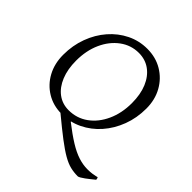

<svg xmlns="http://www.w3.org/2000/svg" viewBox="-225 -810 1187 1187"><g transform="rotate(45 368.0 -217.0)"><path d="M372 -12 371 6Q434 55 482.5 85Q531 115 572 128Q613 141 651 141Q674 141 691.5 138.5Q709 136 719 133.5Q729 131 729 131L733 133L736 148Q736 148 728 154.5Q720 161 707.5 171Q695 181 681.5 191Q668 201 656.5 207.5Q645 214 640 214Q606 214 575 206.5Q544 199 506.5 177.5Q469 156 416.5 116Q364 76 287 12ZM311 -35Q382 -35 437.5 -75Q493 -115 525 -185Q557 -255 557 -343Q557 -419 533.5 -475Q510 -531 467.5 -562Q425 -593 368 -593Q300 -593 245 -552.5Q190 -512 158.5 -442.5Q127 -373 127 -285Q127 -210 150 -153.5Q173 -97 214.5 -66Q256 -35 311 -35ZM296 12Q224 12 167 -22.5Q110 -57 77.5 -117Q45 -177 45 -254Q45 -336 71.5 -407.5Q98 -479 145 -533Q192 -587 254 -617.5Q316 -648 387 -648Q461 -648 519 -613.5Q577 -579 610.5 -519Q644 -459 644 -382Q644 -300 617 -228.5Q590 -157 542.5 -103Q495 -49 432 -18.5Q369 12 296 12Z"/></g></svg>

Font: Alegreya
Style: Italic
Weight: 400
Italic angle: -7°
Designer: Juan Pablo del Peral
Foundry: Huerta Tipografica
Version: Version 2.009